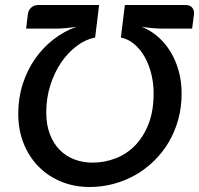

<svg xmlns="http://www.w3.org/2000/svg" viewBox="-20 -740 796 768"><path d="M339 8Q276.5 8 224 -13.8Q171.5 -35.5 133.5 -74.5Q95.5 -113.5 74.2 -167.2Q53 -221 53 -285.5Q53 -348.5 71 -404.2Q89 -460 120.5 -505Q152 -550 194.8 -583Q237.5 -616 286.5 -633Q264.5 -629.5 242 -627.5Q219.5 -625.5 198.5 -625.5H84.5L91.5 -683.5Q93.5 -699.5 105 -709.8Q116.5 -720 134 -720H376.5L367.5 -646.5L360.5 -590Q322 -582.5 286.8 -556Q251.5 -529.5 224.5 -489.8Q197.5 -450 181.2 -398.8Q165 -347.5 165 -290.5Q165 -241 179.5 -203.2Q194 -165.5 219 -140.2Q244 -115 277.8 -102.2Q311.5 -89.5 350.5 -89.5Q398 -89.5 442.2 -106.5Q486.5 -123.5 520.2 -158Q554 -192.5 574.2 -244.2Q594.5 -296 594.5 -366Q594.5 -408 584.8 -446Q575 -484 557.8 -514Q540.5 -544 516.5 -564Q492.5 -584 463.5 -590L479.5 -720H722Q739.5 -720 748.5 -709.8Q757.5 -699.5 756 -683.5L748.5 -625.5H634.5Q613 -625.5 590.5 -627.5Q568 -629.5 546.5 -633Q582.5 -618.5 612 -592.8Q641.5 -567 662.5 -532.2Q683.5 -497.5 695 -455.5Q706.5 -413.5 706.5 -366.5Q706.5 -311.5 693 -262.2Q679.5 -213 655 -171.5Q630.5 -130 596.5 -96.8Q562.5 -63.5 521.8 -40.2Q481 -17 434.5 -4.5Q388 8 339 8Z"/></svg>

Font: Lato SemiBold
Style: Italic
Weight: 600
Italic angle: -7°
Designer: Lukasz Dziedzic with Adam Twardoch and Botio Nikoltchev
Foundry: tyPoland Lukasz Dziedzic
Version: Version 2.015; 2015-08-06; http://www.latofonts.com/